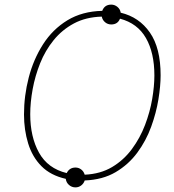

<svg xmlns="http://www.w3.org/2000/svg" viewBox="-20 -772 756 832"><path d="M307 40Q291 40 279 29.5Q267 19 265 3Q199 -12 159.5 -52Q120 -92 102 -150.5Q84 -209 84 -276Q84 -357 104.5 -436Q125 -515 166.5 -580Q208 -645 272 -684Q336 -723 423 -725Q433 -752 462 -752Q477 -752 489 -742Q501 -732 503 -717Q583 -698 629.5 -631Q676 -564 676 -446Q676 -400 666.5 -341.5Q657 -283 635 -222.5Q613 -162 575 -110.5Q537 -59 481 -26Q425 7 347 10Q343 23 332 31.5Q321 40 307 40ZM347 -15Q415 -18 465.5 -48Q516 -78 551.5 -126Q587 -174 608.5 -230.5Q630 -287 639.5 -343Q649 -399 649 -445Q649 -543 612.5 -607Q576 -671 500 -691Q490 -666 462 -666Q447 -666 435.5 -675.5Q424 -685 421 -700Q352 -698 300.5 -670.5Q249 -643 212.5 -598Q176 -553 154 -498Q132 -443 121.5 -385.5Q111 -328 111 -277Q111 -179 149 -110.5Q187 -42 269 -22Q281 -46 307 -46Q321 -46 332 -37.5Q343 -29 347 -15Z"/></svg>

Font: Noto Sans Thin
Style: Italic
Weight: 100
Italic angle: -12°
Designer: Monotype Design Team
Foundry: Monotype Imaging Inc.
Version: Version 2.013; ttfautohint (v1.8.4.7-5d5b)